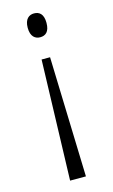

<svg xmlns="http://www.w3.org/2000/svg" viewBox="-113 -586 475 809"><g transform="rotate(-15 124.0 -182.0)"><path d="M123 -542C102 -542 82 -529 82 -490C82 -451 102 -438 123 -438C146 -438 164 -451 164 -490C164 -529 146 -542 123 -542ZM141 -346H104L88 178H157Z"/></g></svg>

Font: Noto Serif Bengali ExtraCondensed Light
Style: Regular
Weight: 300
Width: 2
Designer: Juan Bruce, Universal Thirst, Indian Type Foundry and the Monotype Design Team.
Foundry: Monotype Imaging Inc.
Version: Version 2.003